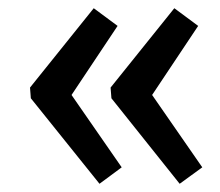

<svg xmlns="http://www.w3.org/2000/svg" viewBox="-20 -482 536 467"><path d="M154 -251 276 -75 222 -35 55 -243 53 -269 208 -462 266 -419ZM350 -251 472 -75 417 -35 251 -243 249 -269 404 -462 462 -419Z"/></svg>

Font: Taylor Sans Upright Semi Bold
Style: Regular
Weight: 600
Italic angle: -8°
Designer: Natanael Gama
Version: Version 1.001 September 8, 2015